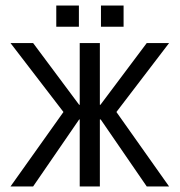

<svg xmlns="http://www.w3.org/2000/svg" viewBox="-20 -676 652 696"><path d="M342 0V-243H345L512 0H593L402 -270L593 -520H512L344 -296H342V-520H269V-296H267L100 -520H18L210 -270L18 0H100L267 -243H269V0ZM184 -579H266V-656H184ZM346 -579H428V-656H346Z"/></svg>

Font: Non Bureau Light
Style: Regular
Weight: 300
Designer: Jona Saucedo
Foundry: Non Foundry
Version: Version 1.000;FEAKit 1.0